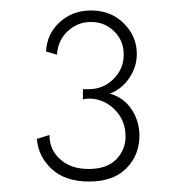

<svg xmlns="http://www.w3.org/2000/svg" viewBox="-20 -860 358 367"><path d="M150.5 -513Q104.5 -513 78.8 -537Q53 -561 50.5 -594.5L74.5 -602Q74.5 -574 95 -555.5Q115.5 -537 149.5 -537Q184 -537 202 -555.2Q220 -573.5 220 -599.5Q220 -630 199 -650.8Q178 -671.5 150.5 -671.5Q143 -671.5 138.5 -670V-689.5H149Q177.5 -689.5 197 -709Q216.5 -728.5 216.5 -755.5Q216.5 -782.5 198.2 -800.2Q180 -818 154 -818Q128 -818 109.2 -800.2Q90.5 -782.5 89 -755.5L68 -761.5Q69.5 -795 94 -817.5Q118.5 -840 154 -840Q192 -840 216.8 -815.2Q241.5 -790.5 241.5 -757Q241.5 -732 227.2 -711Q213 -690 190 -681Q216.5 -673.5 231.5 -651Q246.5 -628.5 246.5 -600.5Q246.5 -563.5 221.5 -538.2Q196.5 -513 150.5 -513Z"/></svg>

Font: Spartan Thin ExtraLight
Style: Regular
Weight: 250
Version: Version 1.004